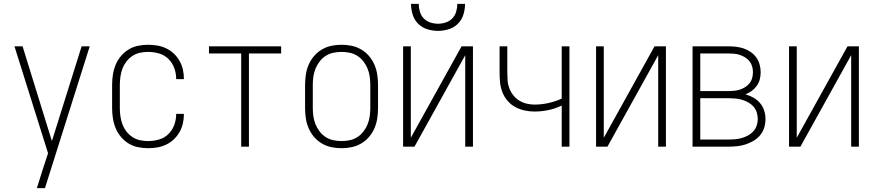

<svg xmlns="http://www.w3.org/2000/svg" viewBox="-20 -760 4540 995"><path d="M171 215Q178 193 185 170.5Q192 148 199 126L229 34L55 -520H97L249 -29L403 -520H445L213 215Z M747 8Q721 8 694.5 2.5Q668 -3 645.5 -17Q623 -31 606 -51.5Q589 -72 579 -96.5Q569 -121 565 -147.5Q561 -174 561 -200V-320Q561 -346 565 -372.5Q569 -399 579 -423.5Q589 -448 606 -468.5Q623 -489 645.5 -503Q668 -517 694.5 -522.5Q721 -528 747 -528Q771 -528 795 -524Q819 -520 841 -509.5Q863 -499 880.5 -482.5Q898 -466 910 -445Q922 -424 927.5 -400.5Q933 -377 933 -352V-350H893V-352Q893 -380 883 -407.5Q873 -435 852.5 -455Q832 -475 804 -483Q776 -491 747 -491Q726 -491 705 -486.5Q684 -482 666 -470Q648 -458 635 -441Q622 -424 614.5 -404Q607 -384 604 -362.5Q601 -341 601 -320V-200Q601 -179 604 -157.5Q607 -136 614.5 -116Q622 -96 635 -79Q648 -62 666 -50Q684 -38 705 -33.5Q726 -29 747 -29Q776 -29 804 -37Q832 -45 852.5 -65Q873 -85 883 -112.5Q893 -140 893 -168V-170H933V-168Q933 -143 927.5 -119.5Q922 -96 910 -75Q898 -54 880.5 -37.5Q863 -21 841 -10.5Q819 0 795 4Q771 8 747 8Z M1230 0V-483H1063V-520H1437V-483H1270V0Z M1750 8Q1723 8 1697 2.5Q1671 -3 1648 -16.5Q1625 -30 1607.5 -50.5Q1590 -71 1579.5 -95.5Q1569 -120 1565 -146.5Q1561 -173 1561 -200V-320Q1561 -347 1565 -373.5Q1569 -400 1579.5 -424.5Q1590 -449 1607.5 -469.5Q1625 -490 1648 -503.5Q1671 -517 1697 -522.5Q1723 -528 1750 -528Q1777 -528 1803 -522.5Q1829 -517 1852 -503.5Q1875 -490 1892.5 -469.5Q1910 -449 1920.5 -424.5Q1931 -400 1935 -373.5Q1939 -347 1939 -320V-200Q1939 -173 1935 -146.5Q1931 -120 1920.5 -95.5Q1910 -71 1892.5 -50.5Q1875 -30 1852 -16.5Q1829 -3 1803 2.5Q1777 8 1750 8ZM1750 -29Q1772 -29 1793 -33.5Q1814 -38 1832 -49.5Q1850 -61 1863.5 -78.5Q1877 -96 1885 -116Q1893 -136 1896 -157Q1899 -178 1899 -200V-320Q1899 -342 1896 -363Q1893 -384 1885 -404Q1877 -424 1863.5 -441.5Q1850 -459 1832 -470.5Q1814 -482 1793 -486.5Q1772 -491 1750 -491Q1728 -491 1707 -486.5Q1686 -482 1668 -470.5Q1650 -459 1636.5 -441.5Q1623 -424 1615 -404Q1607 -384 1604 -363Q1601 -342 1601 -320V-200Q1601 -178 1604 -157Q1607 -136 1615 -116Q1623 -96 1636.5 -78.5Q1650 -61 1668 -49.5Q1686 -38 1707 -33.5Q1728 -29 1750 -29Z M2069 0V-520H2109V-46L2372 -520H2431V0H2391V-474L2128 0ZM2250 -600Q2222 -600 2194.5 -608.5Q2167 -617 2147 -637Q2127 -657 2118.5 -684.5Q2110 -712 2110 -740H2150Q2150 -720 2156 -699.5Q2162 -679 2176 -664.5Q2190 -650 2210 -643.5Q2230 -637 2250 -637Q2270 -637 2290 -643.5Q2310 -650 2324 -664.5Q2338 -679 2344 -699.5Q2350 -720 2350 -740H2390Q2390 -712 2381.5 -684.5Q2373 -657 2353 -637Q2333 -617 2305.5 -608.5Q2278 -600 2250 -600Z M2891 0V-213Q2858 -197 2822 -189.5Q2786 -182 2750 -182Q2724 -182 2698.5 -187.5Q2673 -193 2650 -205.5Q2627 -218 2610 -238Q2593 -258 2583.5 -282.5Q2574 -307 2571.5 -333Q2569 -359 2569 -385V-520H2609V-385Q2609 -364 2610.5 -343Q2612 -322 2619.5 -302.5Q2627 -283 2640 -266.5Q2653 -250 2670.5 -239Q2688 -228 2708.5 -223Q2729 -218 2750 -218Q2786 -218 2822 -226Q2858 -234 2891 -249V-520H2931V0Z M3069 0V-520H3109V-46L3372 -520H3431V0H3391V-474L3128 0Z M3756 0H3569V-520H3756Q3776 -520 3796 -517.5Q3816 -515 3835 -508.5Q3854 -502 3871 -490Q3888 -478 3899.5 -462Q3911 -446 3916.5 -426Q3922 -406 3922 -386Q3922 -368 3917.5 -349.5Q3913 -331 3902 -315.5Q3891 -300 3876 -289Q3861 -278 3843 -271Q3865 -265 3884.5 -254Q3904 -243 3918.5 -226Q3933 -209 3940 -187.5Q3947 -166 3947 -143Q3947 -121 3940.5 -99Q3934 -77 3919.5 -59.5Q3905 -42 3885.5 -30.5Q3866 -19 3845 -12Q3824 -5 3801.5 -2.5Q3779 0 3756 0ZM3609 -288H3756Q3771 -288 3786 -289.5Q3801 -291 3815.5 -296Q3830 -301 3842.5 -309Q3855 -317 3864.5 -329Q3874 -341 3878 -356Q3882 -371 3882 -386Q3882 -401 3878 -415.5Q3874 -430 3864.5 -442Q3855 -454 3842.5 -462Q3830 -470 3815.5 -475Q3801 -480 3786 -481.5Q3771 -483 3756 -483H3609ZM3756 -37Q3774 -37 3791 -38.5Q3808 -40 3825 -45Q3842 -50 3857.5 -58.5Q3873 -67 3884.5 -80Q3896 -93 3901.5 -109.5Q3907 -126 3907 -144Q3907 -161 3901.5 -178Q3896 -195 3884.5 -208Q3873 -221 3857.5 -229.5Q3842 -238 3825 -243Q3808 -248 3791 -249.5Q3774 -251 3756 -251H3609V-37Z M4069 0V-520H4109V-46L4372 -520H4431V0H4391V-474L4128 0Z"/></svg>

Font: Iosevka Extralight
Style: Regular
Weight: 200
Monospace: yes
Designer: Belleve Invis
Foundry: Belleve Invis
Version: Version 32.0.1; ttfautohint (v1.8.4)